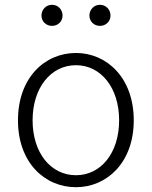

<svg xmlns="http://www.w3.org/2000/svg" viewBox="-20 -768 634 801"><path d="M297 13C425 13 538 -89 538 -266C538 -444 425 -547 297 -547C167 -547 55 -444 55 -266C55 -89 167 13 297 13ZM297 -37C192 -37 116 -130 116 -266C116 -402 192 -496 297 -496C401 -496 477 -402 477 -266C477 -130 401 -37 297 -37ZM197 -660C222 -660 241 -679 241 -703C241 -728 222 -748 197 -748C172 -748 153 -728 153 -703C153 -679 172 -660 197 -660ZM397 -660C422 -660 441 -679 441 -703C441 -728 422 -748 397 -748C372 -748 353 -728 353 -703C353 -679 372 -660 397 -660Z"/></svg>

Font: Noto Sans T Chinese Light
Style: Regular
Weight: 300
Designer: Ryoko NISHIZUKA (kana & ideographs); Paul D. Hunt (Latin, Greek & Cyrillic); Wenlong ZHANG (bopomofo); Sandoll Communica
Foundry: Adobe Systems Incorporated
Version: Version 1.000;PS 1;hotconv 1.0.78;makeotf.lib2.5.61930